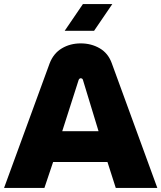

<svg xmlns="http://www.w3.org/2000/svg" viewBox="-20 -927 796 947"><path d="M0 0 225 -615Q244 -664 285 -688.5Q326 -713 378 -713Q430 -713 471.5 -689Q513 -665 531 -616L756 0H551L510 -128H242L199 0ZM287 -280H466L389 -533Q388 -537 385 -539Q382 -541 378 -541Q375 -541 372.5 -539Q370 -537 368 -533ZM299 -775 389 -907H534L444 -775Z"/></svg>

Font: MuseoModerno Thin ExtraBold
Style: Regular
Weight: 800
Version: Version 1.002